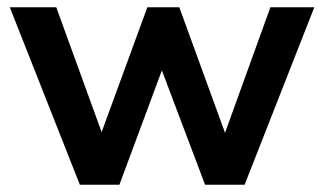

<svg xmlns="http://www.w3.org/2000/svg" viewBox="-20 -509 893 529"><path d="M200 0 7 -489H135L260 -145L386 -489H474L600 -143L725 -489H846L654 0H545L426 -315L309 0Z"/></svg>

Font: Nunito Sans
Style: Bold
Weight: 700
Designer: Vernon Adams
Foundry: Vernon Adams
Version: Version 3.101; ttfautohint (v1.8.4.7-5d5b);gftools[0.9.27]